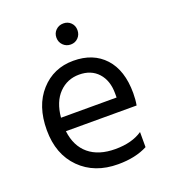

<svg xmlns="http://www.w3.org/2000/svg" viewBox="-129 -784 779 883"><g transform="rotate(-20 261.0 -342.5)"><path d="M318.5 -675.5Q333 -661 333 -639Q333 -617 318.5 -602Q304 -587 282 -587Q260 -587 245 -602Q230 -617 230 -639Q230 -661 245 -675.5Q260 -690 282 -690Q304 -690 318.5 -675.5ZM124 -286H396V-306Q396 -369 362 -406.5Q328 -444 269.5 -444Q211 -444 171 -403Q131 -362 124 -286ZM299 5Q184 5 113.5 -65.5Q43 -136 43 -254.5Q43 -373 106 -443Q169 -513 266 -513Q363 -513 419 -452Q475 -391 475 -279Q475 -247 470 -220H124Q133 -145 181 -105Q229 -65 310.5 -65Q392 -65 443 -100V-26Q384 5 299 5Z"/></g></svg>

Font: Hind Kochi
Style: Regular
Weight: 400
Designer: Dhruvi Tolia
Foundry: Indian Type Foundry
Version: Version 0.702;PS 1.0;hotconv 1.0.81;makeotf.lib2.5.63406